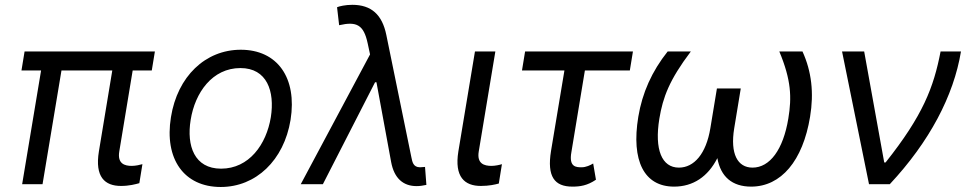

<svg xmlns="http://www.w3.org/2000/svg" viewBox="-20 -757 3980 789"><path d="M616.5 -545.5H81L68.2 -467.3H148.8L71 0H154.8L232.6 -467.3H441.4L386.4 -134.9C369.3 -29.8 410.5 7.1 477.3 7.1C511.4 7.1 536.9 0 552.6 -4.3L565.3 -82.4C555.4 -79.5 536.9 -75.3 521.3 -75.3C492.9 -75.3 461.6 -83.8 470.2 -134.9L525.2 -467.3H603.7Z M887.1 11.4C1031.6 11.4 1146.7 -98 1174 -264.2C1201.7 -437.5 1119.7 -552.6 969.5 -552.6C824.2 -552.6 709.2 -443.2 682.5 -275.6C654.5 -103.7 736.2 11.4 887.1 11.4ZM763.5 -264.2C781.2 -376.4 852.6 -477.3 968 -477.3C1077.1 -477.3 1109.7 -382.1 1093 -275.6C1074.6 -163 1003.2 -63.9 888.5 -63.9C778.8 -63.9 746.1 -157.7 763.5 -264.2Z M1691.8 7.8C1704.2 7.8 1718 6 1732.2 2.8L1726.6 -71C1721.9 -71 1711.6 -69.6 1706 -69.6C1677.6 -69.6 1674.4 -92.3 1670.5 -110.8L1567.5 -613.6C1550.4 -697.1 1505.7 -737.2 1427.6 -737.2C1399.1 -737.2 1373.9 -731.2 1365.1 -727.3L1373.6 -653.4C1446 -670.1 1474.4 -654.8 1490.8 -579.5L1500.7 -533.4L1215.9 0H1306.8L1521.3 -419H1527L1587.4 -90.9C1599.8 -24.1 1637.1 7.8 1691.8 7.8Z M1931.8 -545.5 1863.6 -134.9C1846.6 -29.8 1889.2 7.1 1956 7.1C1990.1 7.1 2014.2 1.4 2029.8 -2.8L2042.6 -82.4C2034.1 -79.5 2014.2 -75.3 2000 -75.3C1970.2 -75.3 1938.9 -83.8 1947.4 -134.9L2015.6 -545.5Z M2581 -545.5H2137.8L2125 -467.3H2299.4L2244.3 -136.4C2227.3 -31.2 2258.5 9.9 2332.4 9.9C2363.6 9.9 2393.5 5.7 2429 -18.5L2417.6 -85.2C2406.2 -78.1 2387.8 -69.6 2370.7 -69.6C2348 -69.6 2316.8 -69.6 2328.1 -132.1L2383.5 -467.3H2568.2Z M2818.9 -545.5H2723.7C2658.7 -463.8 2619.3 -375.4 2603 -277C2573.2 -95.9 2627.1 9.9 2750 9.9C2828.1 9.9 2889.2 -30.9 2927.9 -107.2C2941.4 -30.9 2988.6 9.9 3066.8 9.9C3189.6 9.9 3279.1 -95.9 3308.9 -277C3325.3 -375.4 3315 -463.8 3277.7 -545.5H3182.5C3231.5 -427.9 3234 -357.2 3219.5 -269.9C3198.5 -142 3143.5 -68.2 3072.4 -68.2C3011 -68.2 2979.8 -124.6 2997.2 -230.1L3024.1 -393.5H2926.1L2899.1 -230.1C2881.7 -124.6 2832 -68.2 2769.9 -68.2C2699.6 -68.2 2668.7 -142 2689.6 -269.9C2704.2 -357.2 2730.1 -427.9 2818.9 -545.5Z M3551.1 0H3636.4C3799.7 -174.7 3899.1 -363.6 3929 -545.5H3845.2C3816.8 -397.7 3772.7 -282.7 3619.3 -89.5H3613.6L3531.2 -545.5H3440.3Z"/></svg>

Font: Margiela Sans
Style: Italic
Weight: 400
Italic angle: -9.39999°
Designer: Stefan Endress, Andreas Faust
Version: Version 1.100;FEAKit 1.0